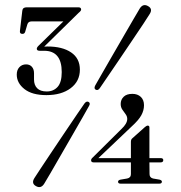

<svg xmlns="http://www.w3.org/2000/svg" viewBox="-20 -729 718 762"><path d="M499.5 -166Q499.5 -175.5 505 -180L555.5 -225Q562 -230.5 566.5 -230.5Q573 -230.5 573 -223V-101.5H617.5Q628 -101.5 628 -93.5Q628 -84.5 617 -84.5H573L573.5 -38Q573.5 -24 587.5 -20.5L613.5 -16Q622.5 -13.5 622.5 -8Q622.5 0 611.5 0H459.5Q448.5 0 448.5 -7.5Q448.5 -14 458 -16L484.5 -20.5Q499.5 -23.5 499.5 -38V-84.5H352Q341.5 -84.5 341.5 -93Q341.5 -98.5 348.5 -104.5L462 -217Q485 -238.5 485 -257Q485 -267 478.5 -275.8Q472 -284.5 465.5 -294Q459 -303.5 459 -316.5Q459 -333.5 470.8 -345Q482.5 -356.5 505.5 -356.5Q526 -356.5 538.8 -344.5Q551.5 -332.5 551.5 -311.5Q551.5 -291 540.8 -271.5Q530 -252 503 -227.5L370.5 -101.5H499.5ZM376 -379Q368.5 -368.5 360 -373Q351.5 -377.5 358 -390Q365 -402.5 383 -433.8Q401 -465 424 -505Q447 -545 470 -584.5Q493 -624 510.5 -654.2Q528 -684.5 534.5 -695Q548 -716.5 568 -704.5Q587.5 -693.5 573.5 -672.5Q568 -663 549 -634.5Q530 -606 504.2 -567.8Q478.5 -529.5 452.2 -490.8Q426 -452 405.2 -421.8Q384.5 -391.5 376 -379ZM315 -318Q323 -329 331.5 -324.5Q340.5 -319.5 332.5 -307Q326 -295 308 -263.5Q290 -232 266.8 -191.8Q243.5 -151.5 220.5 -111.5Q197.5 -71.5 179.8 -41Q162 -10.5 155.5 0Q142.5 21 122.5 9.5Q103 -1.5 117 -23Q122.5 -32 141.8 -61Q161 -90 186.8 -128.5Q212.5 -167 238.8 -206Q265 -245 285.8 -275.5Q306.5 -306 315 -318ZM297 -452.5Q297 -406.5 260.5 -379Q224 -351.5 164 -351.5Q107.5 -351.5 77 -375.5Q46.5 -399.5 46.5 -433Q46.5 -451.5 57 -462.5Q67.5 -473.5 83.5 -473.5Q98 -473.5 106.5 -464Q115 -454.5 115 -438.5V-413.5Q115 -391.5 127.5 -378.8Q140 -366 165.5 -366Q192 -366 208.5 -384Q225 -402 225 -443Q225 -527.5 155 -527.5H137.5Q126 -527.5 126 -535.5Q126 -541 134 -548.5L231.5 -644H105Q92 -644 88.5 -632L80 -603Q77.5 -594.5 69 -594.5Q58 -594.5 59 -605.5L68.5 -686.5Q70 -700 85.5 -700H291Q302 -700 302 -691Q302 -686 292 -678L155.5 -544Q162.5 -544.5 168.5 -544.5Q227.5 -544.5 262.2 -521Q297 -497.5 297 -452.5Z"/></svg>

Font: Fraunces 72pt S000
Style: Regular
Weight: 400
Version: Version 1.000; ttfautohint (v1.8.3)